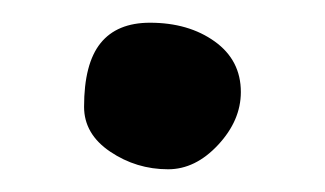

<svg xmlns="http://www.w3.org/2000/svg" viewBox="-20 -136 286 169"><path d="M128 13Q100 13 77 -2.5Q54 -18 54 -42Q54 -80 68.5 -98Q83 -116 112 -116Q146 -116 169 -99.5Q192 -83 192 -55Q192 -30 172 -8.5Q152 13 128 13Z"/></svg>

Font: Itim
Style: Regular
Weight: 400
Designer: Suppakit Chalermlarp
Version: Version 1.002g